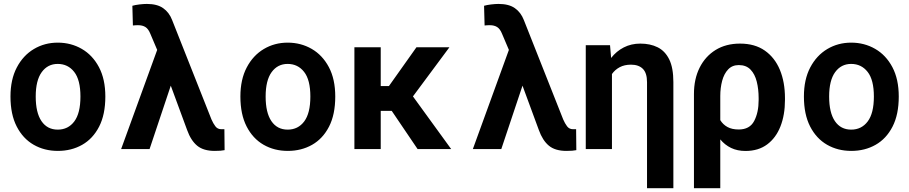

<svg xmlns="http://www.w3.org/2000/svg" viewBox="-20 -774 4721 997"><path d="M280.5 9.6Q210.2 9.6 154.5 -22.5Q98.7 -54.7 66.6 -117.5Q34.4 -180.4 34.4 -272.7Q34.4 -361.2 67.3 -423.7Q100.1 -486.2 155.9 -519.4Q211.6 -552.6 279.8 -552.6Q348.4 -552.6 404.5 -520.2Q460.6 -487.9 493.8 -425.4Q527 -362.9 527 -272.7Q527 -179.3 494.7 -116.5Q462.4 -53.6 406.6 -22Q350.9 9.6 280.5 9.6ZM279.8 -100.9Q333.8 -100.9 365.8 -143.5Q397.7 -186.1 397.7 -272.7Q397.7 -359.4 365.2 -400.7Q332.7 -442.1 279.8 -442.1Q227.6 -442.1 196.6 -399.3Q165.5 -356.5 165.5 -272.7Q165.5 -188.9 195.5 -144.9Q225.5 -100.9 279.8 -100.9Z M742.5 -753.6Q796.2 -753.6 827.4 -731.5Q858.7 -709.5 873.9 -669.7L1078.1 -153.8Q1087 -133.2 1098.4 -118.1Q1109.7 -103 1129.3 -103H1145.2L1146.3 5.7Q1128.9 9.6 1094.8 9.6Q1036.6 9.6 1003.9 -17.4Q971.2 -44.4 951.7 -98.7L866.8 -329.2L756.7 0H609L796.2 -514.9L760.3 -599.4Q750.4 -623.9 735.3 -633.5Q720.2 -643.1 697.4 -643.1Q691.8 -643.1 684.8 -642.9Q677.9 -642.8 670.1 -641.7L667.3 -744Q681.5 -748.2 703.5 -750.9Q725.5 -753.6 742.5 -753.6Z M1474.4 9.6Q1404.1 9.6 1348.4 -22.5Q1292.6 -54.7 1260.5 -117.5Q1228.3 -180.4 1228.3 -272.7Q1228.3 -361.2 1261.2 -423.7Q1294 -486.2 1349.8 -519.4Q1405.5 -552.6 1473.7 -552.6Q1542.3 -552.6 1598.4 -520.2Q1654.5 -487.9 1687.7 -425.4Q1720.9 -362.9 1720.9 -272.7Q1720.9 -179.3 1688.6 -116.5Q1656.2 -53.6 1600.5 -22Q1544.7 9.6 1474.4 9.6ZM1473.7 -100.9Q1527.7 -100.9 1559.7 -143.5Q1591.6 -186.1 1591.6 -272.7Q1591.6 -359.4 1559.1 -400.7Q1526.6 -442.1 1473.7 -442.1Q1421.5 -442.1 1390.4 -399.3Q1359.4 -356.5 1359.4 -272.7Q1359.4 -188.9 1389.4 -144.9Q1419.4 -100.9 1473.7 -100.9Z M2148.4 0 2014.2 -198.2H1957V0H1820.3V-528.4H1957V-327.1H1999.6L2142.4 -528.4H2313.6L2124.3 -273.4L2322.8 0Z M2568.9 -753.6Q2622.5 -753.6 2653.8 -731.5Q2685 -709.5 2700.3 -669.7L2904.5 -153.8Q2913.4 -133.2 2924.7 -118.1Q2936.1 -103 2955.6 -103H2971.6L2972.7 5.7Q2955.3 9.6 2921.2 9.6Q2862.9 9.6 2830.3 -17.4Q2797.6 -44.4 2778.1 -98.7L2693.2 -329.2L2583.1 0H2435.4L2622.5 -514.9L2586.6 -599.4Q2576.7 -623.9 2561.6 -633.5Q2546.5 -643.1 2523.8 -643.1Q2518.1 -643.1 2511.2 -642.9Q2504.3 -642.8 2496.4 -641.7L2493.6 -744Q2507.8 -748.2 2529.8 -750.9Q2551.8 -753.6 2568.9 -753.6Z M3476.6 -347.7V203.1H3339.8V-347.3Q3339.8 -394.9 3318.2 -416.5Q3296.5 -438.2 3256.7 -438.2Q3222.7 -438.2 3198 -425.1Q3173.3 -411.9 3157.7 -389.6V0H3021.7V-539.4H3147.7L3153.4 -473Q3180.8 -508.2 3219.3 -527.9Q3257.8 -547.6 3305 -547.6Q3356.5 -547.6 3395.1 -528.4Q3433.6 -509.2 3455.1 -465.6Q3476.6 -421.9 3476.6 -347.7Z M3583.5 203.1V-286.2Q3583.5 -363.6 3612.9 -422.6Q3642.4 -481.5 3696 -514.6Q3749.6 -547.6 3822.8 -547.6Q3899.5 -547.6 3951.3 -511.4Q4003.2 -475.1 4029.7 -411.4Q4056.1 -347.7 4056.1 -264.6V-254.6Q4056.1 -177.6 4032.7 -117.7Q4009.2 -57.9 3963.6 -24Q3918 9.9 3851.2 9.9Q3808.6 9.9 3776.1 -5.9Q3743.6 -21.7 3720.2 -50.1V203.1ZM3720.2 -275.2V-150.2Q3734 -127.5 3757.5 -114.5Q3780.9 -101.6 3816.1 -101.6Q3872.9 -101.6 3896.1 -145.6Q3919.4 -189.6 3919.4 -254.6V-264.6Q3919.4 -311.1 3909.6 -350.1Q3899.9 -389.2 3877.3 -412.6Q3854.8 -436.1 3816.4 -436.1Q3782.3 -436.1 3761 -413.5Q3739.7 -391 3729.9 -354.2Q3720.2 -317.5 3720.2 -275.2Z M4400.6 9.6Q4330.3 9.6 4274.5 -22.5Q4218.8 -54.7 4186.6 -117.5Q4154.5 -180.4 4154.5 -272.7Q4154.5 -361.2 4187.3 -423.7Q4220.2 -486.2 4275.9 -519.4Q4331.7 -552.6 4399.9 -552.6Q4468.4 -552.6 4524.5 -520.2Q4580.6 -487.9 4613.8 -425.4Q4647 -362.9 4647 -272.7Q4647 -179.3 4614.7 -116.5Q4582.4 -53.6 4526.6 -22Q4470.9 9.6 4400.6 9.6ZM4399.9 -100.9Q4453.8 -100.9 4485.8 -143.5Q4517.8 -186.1 4517.8 -272.7Q4517.8 -359.4 4485.3 -400.7Q4452.8 -442.1 4399.9 -442.1Q4347.7 -442.1 4316.6 -399.3Q4285.5 -356.5 4285.5 -272.7Q4285.5 -188.9 4315.5 -144.9Q4345.5 -100.9 4399.9 -100.9Z"/></svg>

Font: Interface
Style: Bold
Weight: 700
Designer: Rasmus Andersson
Foundry: rsms
Version: Version 1.8